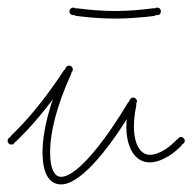

<svg xmlns="http://www.w3.org/2000/svg" viewBox="-30 -482 507 506"><path d="M131 4C188 4 271 -110 324 -201C328 -207 326 -212 321 -215C316 -218 311 -217 307 -211C254 -122 176 -16 131 -16C114 -16 102 -36 102 -81C102 -131 118 -200 157 -286C160 -292 158 -296 152 -299C146 -302 141 -300 138 -294C99 -206 82 -133 82 -81C82 -28 98 4 131 4ZM0 -101C6 -101 10 -106 10 -111C10 -116 6 -121 0 -121C-6 -121 -10 -116 -10 -111C-10 -106 -6 -101 0 -101ZM0 -111C5 -106 10 -106 14 -111L28 -125C68 -165 114 -223 155 -285C158 -291 158 -296 152 -299C146 -302 142 -302 138 -296C98 -235 54 -179 14 -139L0 -125C-5 -120 -5 -116 0 -111ZM152 -289C158 -289 162 -294 162 -299C162 -304 158 -309 152 -309C146 -309 142 -304 142 -299C142 -294 146 -289 152 -289ZM152 -289C158 -289 162 -294 162 -299C162 -304 158 -309 152 -309C146 -309 142 -304 142 -299C142 -294 146 -289 152 -289ZM365 -54C389 -54 420 -70 445 -95L447 -97C452 -102 452 -106 447 -111C442 -116 438 -116 436 -114L431 -109C408 -86 383 -74 365 -74C340 -74 323 -102 323 -148C323 -162 324 -180 329 -203C330 -209 328 -214 321 -215C315 -216 310 -214 309 -207C305 -183 303 -162 303 -148C303 -94 325 -54 365 -54ZM321 -205C326 -205 331 -210 331 -215C331 -220 326 -225 321 -225C316 -225 311 -220 311 -215C311 -210 316 -205 321 -205ZM321 -205C326 -205 331 -210 331 -215C331 -220 326 -225 321 -225C316 -225 311 -220 311 -215C311 -210 316 -205 321 -205ZM447 -101C452 -101 457 -106 457 -111C457 -116 452 -121 447 -121C442 -121 437 -116 437 -111C437 -106 442 -101 447 -101ZM163 -442C168 -442 173 -446 173 -452C173 -458 168 -462 163 -462C158 -462 153 -458 153 -452C153 -446 158 -442 163 -442ZM273 -433C308 -433 344 -436 376 -440C382 -441 385 -446 384 -452C383 -458 379 -461 372 -460C342 -456 308 -453 273 -453C239 -453 205 -456 174 -460C168 -461 164 -458 163 -452C162 -446 165 -441 171 -440C203 -436 238 -433 273 -433ZM384 -442C390 -442 394 -446 394 -452C394 -458 390 -462 384 -462C378 -462 374 -458 374 -452C374 -446 378 -442 384 -442Z"/></svg>

Font: Mistral SingleLine Outline
Style: Regular
Weight: 300
Designer: François Chastanet, Élisa Garzelli, Anais Alves, Morgane Autin
Foundry: institut supérieur des arts et du design Toulouse / isdaT
Version: Version 1.000;Glyphs 3.3 (3337)